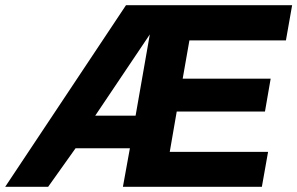

<svg xmlns="http://www.w3.org/2000/svg" viewBox="-74 -722 1149 742"><path d="M-54 0H112L218 -149H428L401 0H938L962 -135H582L609 -291H950L972 -418H632L658 -566H1031L1055 -702H413ZM294 -275 505 -589 450 -275Z"/></svg>

Font: Geom Bold
Style: Bold Italic
Weight: 700
Italic angle: -10°
Version: Version 1.102